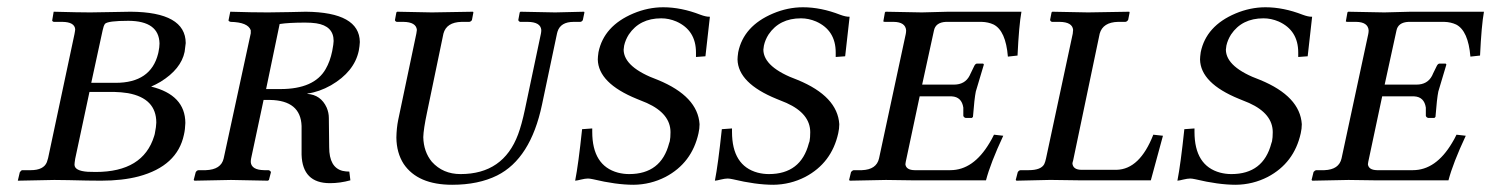

<svg xmlns="http://www.w3.org/2000/svg" viewBox="-20 -494 4085 526"><path d="M261.2 -411.1 230 -267.1H296.9Q393.1 -267.1 413.1 -346.7Q413.6 -349.6 414.1 -351.1Q417 -364.7 417 -375Q415.5 -436.5 332 -437Q275.4 -437 267.6 -428.7Q263.7 -423.3 261.2 -411.1ZM225.1 -242.2 186 -59.1Q184.1 -46.9 184.1 -43Q184.1 -25.9 220.2 -23.4Q230 -22.9 242.2 -22.9Q372.1 -22.9 402.3 -121.1Q404.3 -127 404.8 -131.8Q407.7 -145.5 408.2 -158.2Q408.2 -224.6 330.6 -238.8Q312.5 -241.7 292 -242.2ZM34.2 -22Q37.6 -27.3 41 -27.8H64Q99.6 -27.8 108.4 -49.8Q110.4 -55.2 111.8 -61L184.1 -400.9Q186 -411.1 186 -414.1Q184.1 -433.6 150.9 -434.1H127Q123 -435.5 123 -438L127 -461.9Q196.8 -460 227.1 -460Q239.7 -460 281.7 -460.9Q324.7 -461.9 337.9 -461.9Q488.3 -460.9 488.8 -376Q488.8 -373 485.8 -352.1Q476.1 -304.7 419.9 -270Q406.7 -262.2 394 -256.8Q487.3 -233.9 487.8 -157.2Q487.3 -139.6 483.9 -125Q465.8 -39.1 359.9 -10.7Q315.4 1 256.8 1Q223.1 1 168 -0.5Q138.7 -1 128.9 -1L28.8 1Z M890.1 -354Q894 -374.5 894 -381.8Q894 -422.9 846.2 -430.2Q832.5 -432.1 815.9 -432.1Q771 -432.1 746.1 -428.2L709 -250H748Q840.8 -250 872.1 -304.7Q884.3 -325.7 890.1 -354ZM592.8 -60.1 667 -402.8V-411.1Q659.2 -433.1 611.8 -434.1Q606.9 -435.1 606 -438L610.8 -461.9Q670.9 -460 713.9 -460Q732.4 -460 774.4 -460.9Q806.6 -461.9 817.9 -461.9Q964.8 -460.4 965.8 -378.9Q965.3 -367.7 962.9 -355Q950.7 -297.4 886.7 -260.3Q854.5 -242.2 822.8 -237.8L821.8 -236.8Q858.9 -234.4 875 -199.2Q880.9 -185.1 880.9 -170.9L881.8 -90.8Q881.8 -35.2 918.5 -25.9Q927.7 -23.9 937 -23.9L939.9 0Q911.6 7.8 883.8 7.8Q808.6 7.8 806.2 -70.3Q806.2 -76.2 806.2 -83V-148.9Q803.7 -218.8 719.7 -220.2H702.1L668 -60.1Q667 -55.2 667 -49.8Q668.9 -28.3 704.1 -27.8H715.8Q721.7 -25.9 722.2 -22L716.8 -1L713.9 1Q712.9 1 612.8 -1L512.7 1L510.7 -1L516.1 -22Q519 -27.3 523.9 -27.8H543.9Q585.9 -29.3 592.8 -60.1Z M1218.8 12.2Q1124.5 12.2 1085.9 -44.9Q1066.4 -75.2 1065.9 -117.2Q1066.4 -143.1 1070.8 -165L1120.6 -401.9Q1121.6 -406.7 1122.1 -412.1Q1120.1 -433.6 1085 -434.1H1066.9Q1062.5 -435.5 1062 -439L1065.9 -460L1067.9 -461.9Q1068.8 -461.9 1163.1 -460L1275.9 -461.9L1276.9 -460L1272.9 -439Q1270 -434.6 1265.6 -434.1H1244.6Q1203.1 -433.1 1194.8 -401.9L1149.9 -186Q1140.1 -139.6 1139.6 -118.2Q1140.6 -78.1 1163.1 -50.8Q1193.4 -17.1 1241.7 -17.1Q1358.9 -17.1 1399.4 -126Q1409.2 -152.3 1418 -193.8L1461.9 -401.9Q1462.9 -406.7 1462.9 -412.1Q1460.9 -433.6 1425.8 -434.1H1404.8Q1400.9 -435.5 1399.9 -439L1403.8 -460L1405.8 -461.9Q1406.7 -461.9 1501 -460L1580.1 -461.9L1581.1 -460L1576.7 -439Q1574.2 -434.6 1569.8 -434.1H1551.8Q1515.6 -434.1 1507.3 -407.2Q1506.3 -404.3 1505.9 -401.9L1464.8 -207Q1433.6 -59.1 1341.8 -13.2Q1290.5 12.2 1218.8 12.2Z M1924.8 -448.2 1912.6 -339.8 1886.7 -337.9Q1886.7 -337.9 1886.7 -350.1Q1886.7 -411.1 1833 -435.1Q1812.5 -443.8 1791.5 -443.8Q1732.4 -443.8 1702.6 -399.4Q1693.4 -384.8 1689.9 -369.1Q1689 -364.3 1688.5 -357.9Q1689 -309.1 1782.7 -274.9Q1891.6 -230 1896.5 -153.8Q1896.5 -141.6 1893.6 -128.9Q1875.5 -47.4 1803.2 -9.3Q1762.2 11.7 1715.8 12.2Q1668 12.2 1605 -2.9Q1595.7 -4.9 1590.8 -4.9Q1583.5 -4.9 1571.3 -2Q1562 0.5 1555.7 1Q1564.5 -43.5 1574.7 -140.1L1602.5 -142.1V-132.8Q1602.5 -40 1672.9 -21Q1688 -17.1 1703.6 -17.1Q1791 -17.1 1813 -101.1Q1814 -104.5 1814.9 -106.9Q1816.9 -116.7 1816.9 -131.8Q1816.9 -182.6 1752 -211.9Q1739.7 -217.3 1724.6 -223.1Q1619.1 -266.1 1617.7 -331.1Q1617.7 -337.9 1619.6 -351.1Q1634.3 -422.9 1714.8 -457Q1755.4 -474.1 1796.9 -474.1Q1846.2 -474.1 1898.9 -453.6Q1914.6 -447.8 1923.8 -448.2Z M2307.6 -448.2 2295.4 -339.8 2269.5 -337.9Q2269.5 -337.9 2269.5 -350.1Q2269.5 -411.1 2215.8 -435.1Q2195.3 -443.8 2174.3 -443.8Q2115.2 -443.8 2085.4 -399.4Q2076.2 -384.8 2072.8 -369.1Q2071.8 -364.3 2071.3 -357.9Q2071.8 -309.1 2165.5 -274.9Q2274.4 -230 2279.3 -153.8Q2279.3 -141.6 2276.4 -128.9Q2258.3 -47.4 2186 -9.3Q2145 11.7 2098.6 12.2Q2050.8 12.2 1987.8 -2.9Q1978.5 -4.9 1973.6 -4.9Q1966.3 -4.9 1954.1 -2Q1944.8 0.5 1938.5 1Q1947.3 -43.5 1957.5 -140.1L1985.4 -142.1V-132.8Q1985.4 -40 2055.7 -21Q2070.8 -17.1 2086.4 -17.1Q2173.8 -17.1 2195.8 -101.1Q2196.8 -104.5 2197.8 -106.9Q2199.7 -116.7 2199.7 -131.8Q2199.7 -182.6 2134.8 -211.9Q2122.6 -217.3 2107.4 -223.1Q2002 -266.1 2000.5 -331.1Q2000.5 -337.9 2002.4 -351.1Q2017.1 -422.9 2097.7 -457Q2138.2 -474.1 2179.7 -474.1Q2229 -474.1 2281.7 -453.6Q2297.4 -447.8 2306.6 -448.2Z M2778.3 -461.9Q2771.5 -424.3 2767.6 -341.8L2741.2 -338.9Q2735.4 -409.7 2702.1 -426.8Q2687.5 -433.6 2669.4 -434.1H2571.3Q2543 -432.6 2538.6 -410.2L2506.3 -262.2H2593.3Q2623.5 -262.2 2636.2 -286.6Q2637.7 -290 2639.2 -293L2649.4 -314Q2652.3 -319.3 2656.2 -319.8H2673.3Q2675.3 -318.4 2675.3 -316.9Q2654.3 -247.6 2653.3 -243.2Q2649.4 -224.1 2645.5 -173.8L2642.6 -170.9H2625.5Q2620.1 -172.4 2619.1 -176.8V-199.2Q2614.7 -228.5 2587.4 -230H2499.5L2461.4 -50.8Q2461.4 -49.8 2460.9 -47.4Q2460.4 -44.9 2460.4 -43.9Q2462.4 -28.3 2485.4 -27.8H2583.5Q2646.5 -27.8 2690.9 -102.5Q2697.3 -112.8 2703.1 -125L2728.5 -122.1Q2693.4 -46.9 2681.2 0H2479.5L2407.2 -1L2308.1 1L2306.2 -1L2311.5 -22.9Q2315.4 -27.3 2318.4 -27.8H2341.3Q2381.3 -29.3 2388.2 -60.1L2461.4 -400.9Q2462.4 -405.8 2462.4 -411.1Q2460.4 -433.6 2428.2 -434.1H2404.3Q2400.9 -434.1 2399.9 -435.5Q2399.9 -437 2400.4 -438L2404.3 -460L2406.2 -461.9L2505.4 -460L2578.1 -461.9Z M2863.8 -1Q2860.8 -1 2853.5 -1Q2818.8 0 2764.6 1L2762.7 -1L2768.1 -22Q2771 -27.3 2775.9 -27.8H2797.9Q2832 -27.8 2840.8 -44.4Q2843.8 -50.8 2845.7 -60.1L2918.9 -401.9Q2918.9 -403.8 2919.4 -407.7Q2919.9 -411.1 2919.9 -412.1Q2918 -433.6 2882.8 -434.1H2861.8Q2856.9 -436 2856.9 -439.9L2860.8 -460L2862.8 -461.9Q2863.8 -461.9 2960.9 -460L3073.7 -461.9L3074.7 -460L3070.8 -439.9Q3067.9 -434.6 3063 -434.1H3043Q3001.5 -433.1 2992.7 -401.9L2919.9 -54.2Q2918 -48.3 2918 -45.9Q2919.9 -29.3 2941.9 -28.8H3039.1Q3102.5 -30.3 3139.6 -125L3166 -122.1L3132.8 0H2937Z M3574.7 -448.2 3562.5 -339.8 3536.6 -337.9Q3536.6 -337.9 3536.6 -350.1Q3536.6 -411.1 3482.9 -435.1Q3462.4 -443.8 3441.4 -443.8Q3382.3 -443.8 3352.5 -399.4Q3343.3 -384.8 3339.8 -369.1Q3338.9 -364.3 3338.4 -357.9Q3338.9 -309.1 3432.6 -274.9Q3541.5 -230 3546.4 -153.8Q3546.4 -141.6 3543.5 -128.9Q3525.4 -47.4 3453.1 -9.3Q3412.1 11.7 3365.7 12.2Q3317.9 12.2 3254.9 -2.9Q3245.6 -4.9 3240.7 -4.9Q3233.4 -4.9 3221.2 -2Q3211.9 0.5 3205.6 1Q3214.4 -43.5 3224.6 -140.1L3252.4 -142.1V-132.8Q3252.4 -40 3322.8 -21Q3337.9 -17.1 3353.5 -17.1Q3440.9 -17.1 3462.9 -101.1Q3463.9 -104.5 3464.8 -106.9Q3466.8 -116.7 3466.8 -131.8Q3466.8 -182.6 3401.9 -211.9Q3389.6 -217.3 3374.5 -223.1Q3269 -266.1 3267.6 -331.1Q3267.6 -337.9 3269.5 -351.1Q3284.2 -422.9 3364.7 -457Q3405.3 -474.1 3446.8 -474.1Q3496.1 -474.1 3548.8 -453.6Q3564.5 -447.8 3573.7 -448.2Z M4045.4 -461.9Q4038.6 -424.3 4034.7 -341.8L4008.3 -338.9Q4002.4 -409.7 3969.2 -426.8Q3954.6 -433.6 3936.5 -434.1H3838.4Q3810.1 -432.6 3805.7 -410.2L3773.4 -262.2H3860.4Q3890.6 -262.2 3903.3 -286.6Q3904.8 -290 3906.2 -293L3916.5 -314Q3919.4 -319.3 3923.3 -319.8H3940.4Q3942.4 -318.4 3942.4 -316.9Q3921.4 -247.6 3920.4 -243.2Q3916.5 -224.1 3912.6 -173.8L3909.7 -170.9H3892.6Q3887.2 -172.4 3886.2 -176.8V-199.2Q3881.8 -228.5 3854.5 -230H3766.6L3728.5 -50.8Q3728.5 -49.8 3728 -47.4Q3727.5 -44.9 3727.5 -43.9Q3729.5 -28.3 3752.4 -27.8H3850.6Q3913.6 -27.8 3958 -102.5Q3964.4 -112.8 3970.2 -125L3995.6 -122.1Q3960.4 -46.9 3948.2 0H3746.6L3674.3 -1L3575.2 1L3573.2 -1L3578.6 -22.9Q3582.5 -27.3 3585.4 -27.8H3608.4Q3648.4 -29.3 3655.3 -60.1L3728.5 -400.9Q3729.5 -405.8 3729.5 -411.1Q3727.5 -433.6 3695.3 -434.1H3671.4Q3668 -434.1 3667 -435.5Q3667 -437 3667.5 -438L3671.4 -460L3673.3 -461.9L3772.5 -460L3845.2 -461.9Z"/></svg>

Font: Linux Libertine Capitals O
Style: Bold Italic Samll Caps
Weight: 400
Italic angle: -12°
Designer: Philipp H. Poll
Foundry: Philipp H. Poll
Version: Version 5.0.4